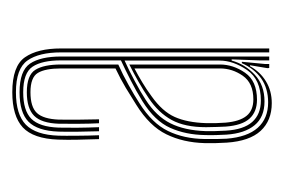

<svg xmlns="http://www.w3.org/2000/svg" viewBox="-96 -748 468 317"><g transform="rotate(-90 138.5 -590.0)"><path d="M210 -380V-723.8Q210 -760.2 196.6 -779.2Q183.2 -798.2 144.2 -798.2Q107.5 -798.2 90.6 -781.8Q73.8 -765.2 72.5 -728Q72.2 -717.2 72.4 -697.9Q72.5 -678.5 73.2 -661H66.8Q66 -682.8 65.8 -697.9Q65.5 -713 66 -728.5Q67.5 -769.5 86.2 -786.9Q105 -804.2 144.2 -804.2Q187.5 -804.2 202 -783.2Q216.5 -762.2 216.5 -723.8V-380ZM130.5 -393.8Q165.2 -393.8 180.9 -416.6Q196.5 -439.5 196.5 -462V-618.8Q180.8 -611.8 163 -602.2Q145.2 -592.8 131.8 -584Q104.5 -566.5 92.9 -543.1Q81.2 -519.8 80 -484.8Q79.8 -479.2 80 -470.2Q80.2 -461.2 80.8 -451.5Q82.5 -422.5 95.1 -408.1Q107.8 -393.8 130.5 -393.8ZM131.8 -400.2Q111.8 -400.2 100.6 -412.6Q89.5 -425 87.5 -451.8Q87.2 -457.5 86.9 -466.2Q86.5 -475 86.5 -484.2Q86.5 -519.2 98.4 -541Q110.2 -562.8 134.5 -579Q147.5 -587.8 161.5 -595.8Q175.5 -603.8 190 -611V-461.5Q190 -439.5 176.4 -419.9Q162.8 -400.2 131.8 -400.2ZM132.5 -406.2Q159.2 -406.2 171.4 -423.6Q183.5 -441 183.5 -461.2V-602.5Q172 -596.5 160.6 -589.6Q149.2 -582.8 137.5 -574.2Q112.5 -556.5 103.4 -536Q94.2 -515.5 93.2 -484.2Q93 -476.8 93.2 -468.1Q93.5 -459.5 94 -452.2Q96 -429 105.1 -417.6Q114.2 -406.2 132.5 -406.2ZM126.2 -375.8Q97.5 -375.8 80.5 -394.1Q63.5 -412.5 61 -450.2Q60.5 -458.8 60.2 -468.5Q60 -478.2 60.2 -486.5Q61.2 -522.2 74.8 -549.9Q88.2 -577.5 123.5 -599.5Q137.2 -608.2 151.6 -616.9Q166 -625.5 183.5 -633.8V-723.8Q183.5 -749.8 176.1 -762Q168.8 -774.2 144.2 -774.2Q119.8 -774.2 109.9 -763.5Q100 -752.8 99 -727.2Q98.8 -714.5 98.9 -697Q99 -679.5 99.5 -661H93Q92.2 -675.5 92.1 -695.6Q92 -715.8 92.2 -727.2Q93.2 -756.2 105.4 -768.2Q117.5 -780.2 144.2 -780.2Q172.5 -780.2 181.2 -766.2Q190 -752.2 190 -723.8V-629.2Q173.2 -621.8 156.2 -612.2Q139.2 -602.8 126 -594.2Q93 -573.5 80.2 -547.1Q67.5 -520.8 67 -487Q66.8 -475.8 67 -466Q67.2 -456.2 67.5 -450.5Q70.2 -416 85.6 -398.9Q101 -381.8 127.5 -381.8Q150.5 -381.8 166.9 -393.2Q183.2 -404.8 192.2 -425.2H194.5L190.8 -386.5V-380H184.2L184 -383.2L188.8 -411.8H187.2Q178 -395 162.2 -385.4Q146.5 -375.8 126.2 -375.8ZM196.8 -380V-396L198.5 -442H196.5Q190.5 -420 173.2 -403.9Q156 -387.8 129 -387.8Q103.2 -387.8 89.8 -404.1Q76.2 -420.5 74.2 -450.8Q73.8 -458 73.5 -467.5Q73.2 -477 73.5 -485.8Q74 -518 85.4 -543.5Q96.8 -569 129.2 -589.2Q145.8 -599.5 164.4 -609Q183 -618.5 196.8 -624.8V-723.8Q196.8 -755 186.5 -770.6Q176.2 -786.2 144.2 -786.2Q114 -786.2 100.5 -772.9Q87 -759.5 85.8 -727.8Q85.5 -716.8 85.6 -698Q85.8 -679.2 86.5 -661H79.8Q79.2 -681 79 -697.5Q78.8 -714 79.2 -728Q80.5 -762.5 95.5 -777.4Q110.5 -792.2 144.2 -792.2Q179.8 -792.2 191.5 -774.9Q203.2 -757.5 203.2 -723.8V-380Z"/></g></svg>

Font: Big Shoulders Inline Thin
Style: Regular
Weight: 100
Designer: Patric King
Foundry: XO Type Co
Version: Version 2.002